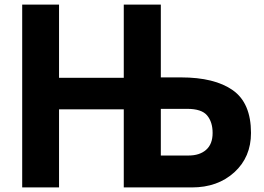

<svg xmlns="http://www.w3.org/2000/svg" viewBox="-20 -820 1155 840"><path d="M77.1 0V-799.8H238.3V-479.5H521.5V-799.8H683.6V-481.4H771.5Q918.9 -481.4 998.5 -425.3Q1078.1 -369.1 1078.1 -238.3Q1078.1 -132.8 1005.4 -66.4Q932.6 0 819.3 0H521.5V-341.8H238.3V0ZM683.6 -139.6H804.7Q853.5 -139.6 881.8 -164.6Q910.2 -189.5 910.2 -238.3Q910.2 -286.1 886.2 -314.9Q862.3 -343.8 798.8 -343.8H683.6Z"/></svg>

Font: Gothic A1 Black
Style: Regular
Weight: 900
Version: Version 2.50